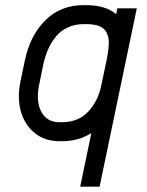

<svg xmlns="http://www.w3.org/2000/svg" viewBox="-20 -532 565 740"><path d="M147 -284.2 129.9 -200.7Q126 -182.6 126 -160.6Q126 -115.7 147.7 -88.4Q169.4 -61 208.5 -61H218.8Q281.2 -61 319.6 -101.3Q357.9 -141.6 370.6 -204.1L390.6 -298.8Q399.4 -343.8 399.4 -366.7Q399.4 -401.9 380.1 -420.4Q360.8 -439 312 -439H301.8Q268.6 -439 241.2 -426.3Q213.9 -413.6 195.6 -391.1Q177.2 -368.7 165.5 -342Q153.8 -315.4 147 -284.2ZM301.8 -512.2H312Q386.2 -512.2 427.7 -477.5L432.1 -500H507.3L363.8 187.5H289.1L332 -19Q282.7 12.2 218.8 12.2H208.5Q138.7 12.2 95.7 -36.6Q52.7 -85.4 52.7 -161.6Q52.7 -187.5 58.6 -216.3L75.7 -298.8Q95.7 -395 154.5 -453.6Q213.4 -512.2 301.8 -512.2Z"/></svg>

Font: Anka/Coder Condensed
Style: Italic
Weight: 400
Width: 4
Italic angle: -12°
Monospace: yes
Version: Version 001.100